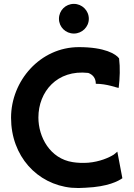

<svg xmlns="http://www.w3.org/2000/svg" viewBox="-20 -958 689 990"><path d="M284 -861C284 -819 318 -785 361 -785C403 -785 438 -819 438 -861C438 -904 403 -938 361 -938C318 -938 284 -904 284 -861ZM387 -715C187 -715 37 -541 37 -351C37 -153 171 -8 348 10C373 12 397 12 421 10C538 5 591 -25 611 -39L585 -176C580 -172 574 -167 567 -161C542 -145 494 -124 435 -119C407 -117 380 -118 355 -122C238 -140 178 -251 178 -352C178 -485 274 -600 435 -582C459 -573 474 -555 474 -526C533 -526 581 -505 592 -505C598 -556 600 -608 594 -657C578 -679 521 -715 387 -715Z"/></svg>

Font: Bluebird
Style: Regular
Weight: 400
Designer: Jasper
Foundry: Cannot Into Space Fonts
Version: Version 0.98